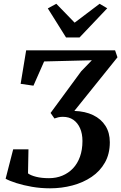

<svg xmlns="http://www.w3.org/2000/svg" viewBox="-20 -1016 658 1042"><path d="M251.5 6Q201 6 153.5 -2.2Q106 -10.5 68.5 -22.5Q31 -34.5 10.5 -46L51.5 -205.5H134.5L132 -75Q146.5 -64 176 -56.5Q205.5 -49 246 -49Q285.5 -49 318.5 -62.8Q351.5 -76.5 376 -102.2Q400.5 -128 414 -165.5Q427.5 -203 427.5 -251Q427.5 -290.5 414.5 -320Q401.5 -349.5 378 -365.8Q354.5 -382 321 -382Q307 -382 295.8 -379.2Q284.5 -376.5 275.5 -373L254.5 -403L420.5 -629L478.5 -689L219.5 -682.5L161.5 -551L92 -561L122 -743H604.5L617.5 -705L383.5 -414Q442.5 -412 485.5 -391.2Q528.5 -370.5 552.2 -333.2Q576 -296 576 -244Q576 -181 549.5 -134Q523 -87 477.2 -56Q431.5 -25 373 -9.5Q314.5 6 251.5 6ZM338.5 -812.5 239.5 -970.5 285.5 -995.5Q310.5 -970 335.5 -944.2Q360.5 -918.5 385 -893Q419 -918.5 452.8 -944.2Q486.5 -970 520.5 -995.5L562 -971L411.5 -812.5Z"/></svg>

Font: Merriweather 20pt SemiBold
Style: Italic
Weight: 600
Italic angle: -7.8°
Version: Version 2.101